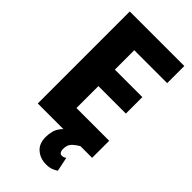

<svg xmlns="http://www.w3.org/2000/svg" viewBox="-280 -778 1049 1049"><g transform="rotate(45 244.0 -253.5)"><path d="M468.3 -131.8V0H157.2V-131.8ZM215.3 -710.9V0H48.3V-710.9ZM427.7 -428.7V-301.3H157.2V-428.7ZM469.7 -710.9V-578.6H157.2V-710.9ZM290.5 -29.3 377.9 0Q356 13.2 343.3 24.9Q330.6 36.6 325.9 49.6Q321.3 62.5 321.3 78.6Q321.3 91.3 326.4 100.1Q331.5 108.9 343.3 108.9Q353 108.9 358.2 106Q363.3 103 368.7 100.1L385.7 182.1Q375.5 189.5 358.6 196.5Q341.8 203.6 314.9 203.6Q271 203.6 239.5 177Q208 150.4 208 99.1Q208 75.2 214.1 52.5Q220.2 29.8 237.8 9Q255.4 -11.7 290.5 -29.3Z"/></g></svg>

Font: Roboto Condensed Black
Style: Regular
Weight: 900
Designer: Christian Robertson
Foundry: Google
Version: Version 3.008; 2023